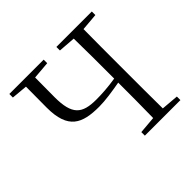

<svg xmlns="http://www.w3.org/2000/svg" viewBox="-172 -918 1111 1111"><g transform="rotate(-45 383.0 -362.5)"><path d="M526 0H712V-29L606 -38C605 -137 605 -235 605 -335V-390C605 -490 605 -590 606 -687L712 -696V-725H422V-696L527 -688C529 -590 529 -490 529 -390V-359C467 -349 414 -346 371 -346C254 -346 209 -383 209 -527L210 -687L318 -696V-725H37V-696L135 -687L134 -516C134 -340 215 -305 353 -305C403 -305 467 -315 529 -326C529 -226 529 -131 527 -38L421 -29V0Z"/></g></svg>

Font: Noto Serif KR Light
Style: Regular
Weight: 300
Designer: Ryoko NISHIZUKA 西塚涼子 (kana & ideographs); Frank Grießhammer (Latin, Greek & Cyrillic); Wenlong ZHANG 张文龙 (bopomofo); San
Foundry: Adobe
Version: Version 2.001;hotconv 1.1.0;makeotfexe 2.6.0